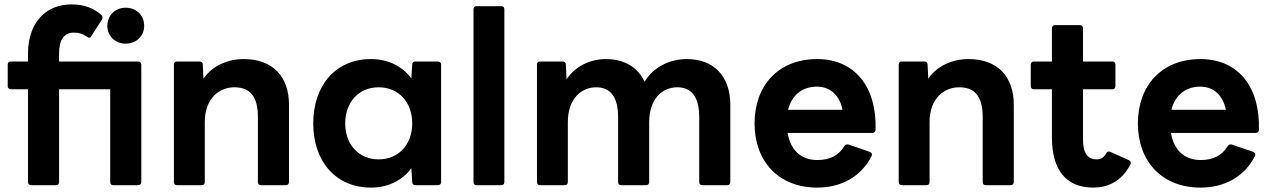

<svg xmlns="http://www.w3.org/2000/svg" viewBox="-20 -803 5762 871"><path d="M121 37H234C243 37 248 32 248 23V-398H480V23C480 32 485 37 494 37H606C615 37 621 32 621 23V-510C621 -519 615 -524 606 -524H248V-562C248 -624 272 -655 315 -655C339 -655 355 -650 375 -636C378 -633 381 -632 384 -632C388 -632 392 -634 394 -639L443 -715C445 -718 445 -720 445 -723C445 -727 444 -731 441 -734C405 -767 360 -783 304 -783C184 -783 107 -696 107 -560V-524H29C21 -524 15 -519 15 -510V-412C15 -404 21 -398 29 -398H107V23C107 32 113 37 121 37ZM467 -686C467 -639 503 -605 550 -605C598 -605 634 -639 634 -686C634 -734 598 -768 550 -768C503 -768 467 -734 467 -686Z M783 37H895C904 37 909 32 909 23V-249C909 -356 974 -407 1043 -407C1116 -407 1150 -364 1150 -271V23C1150 32 1155 37 1164 37H1277C1285 37 1291 32 1291 23V-328C1291 -457 1216 -535 1086 -535C1014 -535 944 -506 903 -446L900 -510C900 -520 893 -524 885 -524H783C774 -524 769 -519 769 -510V23C769 32 774 37 783 37Z M1663 48C1741 48 1806 15 1846 -40L1850 23C1850 33 1856 37 1865 37H1966C1975 37 1981 32 1981 23V-510C1981 -519 1975 -524 1966 -524H1865C1856 -524 1850 -520 1850 -510L1846 -447C1806 -502 1741 -535 1663 -535C1503 -535 1401 -416 1401 -243C1401 -71 1503 48 1663 48ZM1546 -243C1546 -340 1608 -407 1698 -407C1788 -407 1850 -340 1850 -243C1850 -147 1788 -80 1698 -80C1608 -80 1546 -147 1546 -243Z M2142 37H2254C2263 37 2268 32 2268 23V-761C2268 -770 2263 -775 2254 -775H2142C2133 -775 2128 -770 2128 -761V23C2128 32 2133 37 2142 37Z M2430 37H2542C2551 37 2556 32 2556 23V-249C2556 -356 2618 -407 2684 -407C2749 -407 2784 -364 2784 -271V23C2784 32 2789 37 2798 37H2911C2919 37 2925 32 2925 23V-249C2925 -356 2986 -407 3052 -407C3117 -407 3152 -364 3152 -271V23C3152 32 3157 37 3166 37H3279C3287 37 3293 32 3293 23V-328C3293 -457 3218 -535 3096 -535C3019 -535 2945 -500 2904 -432C2874 -498 2812 -535 2728 -535C2658 -535 2590 -503 2550 -443L2547 -510C2547 -520 2540 -524 2532 -524H2430C2421 -524 2416 -519 2416 -510V23C2416 32 2421 37 2430 37Z M3687 48C3791 48 3884 3 3934 -95C3938 -104 3935 -110 3926 -114L3830 -147C3822 -149 3816 -148 3811 -141C3785 -98 3745 -77 3688 -77C3613 -77 3566 -123 3553 -200H3937C3946 -200 3951 -205 3952 -214C3958 -407 3859 -535 3687 -535C3510 -535 3403 -414 3403 -243C3403 -73 3510 48 3687 48ZM3802 -305H3555C3572 -372 3620 -410 3686 -410C3746 -410 3789 -371 3802 -305Z M4071 37H4183C4192 37 4197 32 4197 23V-249C4197 -356 4262 -407 4331 -407C4404 -407 4438 -364 4438 -271V23C4438 32 4443 37 4452 37H4565C4573 37 4579 32 4579 23V-328C4579 -457 4504 -535 4374 -535C4302 -535 4232 -506 4191 -446L4188 -510C4188 -520 4181 -524 4173 -524H4071C4062 -524 4057 -519 4057 -510V23C4057 32 4062 37 4071 37Z M4940 48C5004 48 5066 21 5106 -53C5109 -57 5110 -61 5110 -64C5110 -69 5107 -73 5102 -76L5017 -114C5009 -118 5002 -115 4998 -107C4987 -88 4974 -80 4956 -80C4912 -80 4893 -110 4893 -171V-398H5026C5035 -398 5040 -404 5040 -412V-510C5040 -519 5035 -524 5026 -524H4893V-675C4893 -683 4887 -689 4879 -689H4766C4757 -689 4752 -683 4752 -675V-524H4670C4661 -524 4656 -519 4656 -510V-412C4656 -404 4661 -398 4670 -398H4752V-180C4752 -28 4819 48 4940 48Z M5426 48C5530 48 5623 3 5673 -95C5677 -104 5674 -110 5665 -114L5569 -147C5561 -149 5555 -148 5550 -141C5524 -98 5484 -77 5427 -77C5352 -77 5305 -123 5292 -200H5676C5685 -200 5690 -205 5691 -214C5697 -407 5598 -535 5426 -535C5249 -535 5142 -414 5142 -243C5142 -73 5249 48 5426 48ZM5541 -305H5294C5311 -372 5359 -410 5425 -410C5485 -410 5528 -371 5541 -305Z"/></svg>

Font: LINE Seed JP_OTF Bold
Style: Regular
Weight: 700
Designer: LINE & Fontrix & Fontworks
Version: Version 1.009